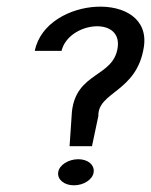

<svg xmlns="http://www.w3.org/2000/svg" viewBox="-20 -543 452 574"><path d="M84 -391H164C185 -477 344 -496 332 -402C320 -311 208 -329 195 -209L188 -106H255L274 -196C272 -269 389 -267 410 -402C437 -574 117 -556 84 -391ZM154 -28C151 -6 172 11 201 11C230 11 257 -6 260 -28C263 -50 243 -67 214 -67C185 -67 157 -50 154 -28Z"/></svg>

Font: Charger Sport
Style: DfNrwObl
Weight: 400
Designer: Jasper
Foundry: Cannot Into Space Fonts
Version: Version 1.1